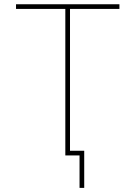

<svg xmlns="http://www.w3.org/2000/svg" viewBox="-20 -748 652 924"><path d="M57.1 -705.1V-727.5H554.7V-705.1H316.9V0H294.4V-705.1ZM362.8 156.2V0H310.1V-22.5H385.3V156.2Z"/></svg>

Font: Inter 17pt Thin
Style: Regular
Weight: 250
Version: Version 4.001;git-66647c0bb